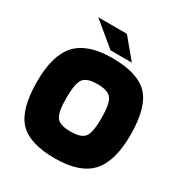

<svg xmlns="http://www.w3.org/2000/svg" viewBox="-186 -930 1016 1075"><g transform="rotate(30 322.5 -392.0)"><path d="M624 -314Q624 -142 552.5 -65.5Q481 11 322 11Q157 11 89 -62Q21 -135 21 -314Q21 -484 92.5 -560.5Q164 -637 322 -637Q487 -637 555.5 -564.5Q624 -492 624 -314ZM209 -314Q209 -225 230.5 -194Q252 -163 322 -163Q393 -163 414.5 -193.5Q436 -224 436 -314Q436 -406 414 -437.5Q392 -469 322 -469Q252 -469 230.5 -437.5Q209 -406 209 -314ZM290 -669 138 -795H323L428 -669Z"/></g></svg>

Font: Blinker ExtraBold
Style: Regular
Weight: 800
Designer: Juergen Huber
Foundry: supertype
Version: Version 1.017;hotconv 1.0.117;makeotfexe 2.5.65602